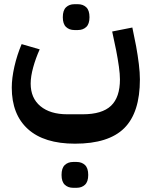

<svg xmlns="http://www.w3.org/2000/svg" viewBox="-20 -523 722 914"><path d="M337 161Q190 161 113 91.5Q36 22 36 -106Q36 -151 48.5 -206Q61 -261 83 -313L169 -288Q150 -246 138 -202.5Q126 -159 126 -125Q126 -56 172.5 -17.5Q219 21 300 21H374Q466 21 508.5 -19.5Q551 -60 551 -145Q551 -170 546 -206Q541 -242 533 -283L514 -373L610 -392L628 -303Q636 -259 641 -218Q646 -177 646 -145Q646 13 571.5 87Q497 161 337 161ZM328 371Q304 371 288.5 356.5Q273 342 273 310Q273 277 288.5 262.5Q304 248 328 248H345Q369 248 384.5 262.5Q400 277 400 310Q400 342 384.5 356.5Q369 371 345 371ZM334 -380Q310 -380 294.5 -394.5Q279 -409 279 -441Q279 -474 294.5 -488.5Q310 -503 334 -503H351Q375 -503 390.5 -488.5Q406 -474 406 -441Q406 -409 390.5 -394.5Q375 -380 351 -380Z"/></svg>

Font: IBM Plex Sans Arabic SmBld
Style: Regular
Weight: 600
Designer: Mike Abbink, Paul van der Laan, Pieter van Rosmalen, Wael Morcos, Khajak Apelian
Foundry: Bold Monday
Version: Version 1.005